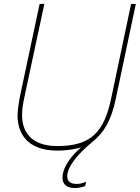

<svg xmlns="http://www.w3.org/2000/svg" viewBox="-20 -750 709 974"><path d="M567 -247 669 -730H645L544 -251C509 -86 447 -9 271 -9C130 -9 92 -90 92 -166C92 -191 94 -213 106 -268L205 -730H181L84 -274C78 -246 69 -194 69 -165C69 -75 117 14 271 14C316 14 356 8 391 -2C352 31 297 92 297 152C297 191 327 204 360 204C376 204 392 201 412 194L417 172C401 179 385 183 369 183C343 183 321 174 321 145C321 99 368 36 452 -33C509 -79 545 -142 567 -247Z"/></svg>

Font: Nacelle Thin
Style: Italic
Weight: 100
Italic angle: -12°
Designer: Sora Sagano
Foundry: Sora Sagano
Version: Version 1.000;FEAKit 1.0